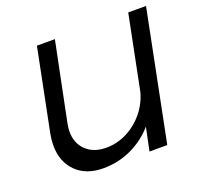

<svg xmlns="http://www.w3.org/2000/svg" viewBox="-122 -837 1018 974"><g transform="rotate(-20 387.0 -350.0)"><path d="M77 -196Q77 -225 83 -256L172 -700H269L183 -277Q178 -252 178 -234Q178 -170 218.5 -131.5Q259 -93 327 -93Q386 -93 439.5 -120.5Q493 -148 531.5 -195.5Q570 -243 585 -301L665 -700H761L621 0H525L551 -125Q501 -67 430 -33.5Q359 0 277 0Q185 0 131 -53.5Q77 -107 77 -196Z"/></g></svg>

Font: TypoPRO Montserrat Alternates
Style: Italic
Weight: 400
Italic angle: -11.3°
Designer: Julieta Ulanovsky
Foundry: Julieta Ulanovsky
Version: Version 6.001